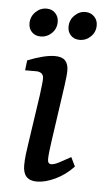

<svg xmlns="http://www.w3.org/2000/svg" viewBox="-47 -613 354 652"><g transform="rotate(5 130.0 -287.0)"><path d="M169 -326 141 -131Q139 -116 137 -99.5Q135 -83 135 -72Q135 -56 147 -56Q157 -56 172.5 -64Q188 -72 213 -86L228 -55Q201 -26 166.5 -9.5Q132 7 103 7Q56 7 56 -44Q56 -62 58.5 -83Q61 -104 65 -129L88 -285Q90 -302 92 -318.5Q94 -335 94 -343Q94 -355 87 -360.5Q80 -366 70 -366H31L35 -400Q62 -411 86 -417Q110 -423 128 -423Q152 -423 163 -411.5Q174 -400 174 -377Q174 -368 172.5 -354.5Q171 -341 169 -326ZM206 -485Q188 -485 176.5 -496.5Q165 -508 165 -526Q165 -549 181 -565Q197 -581 218 -581Q236 -581 248 -569Q260 -557 260 -539Q260 -516 244 -500.5Q228 -485 206 -485ZM73 -485Q55 -485 43.5 -496.5Q32 -508 32 -526Q32 -549 48 -565Q64 -581 86 -581Q104 -581 115.5 -569Q127 -557 127 -539Q127 -516 111 -500.5Q95 -485 73 -485Z"/></g></svg>

Font: Yrsa
Style: Italic
Weight: 400
Italic angle: -7.10001°
Designer: Anna Giedrys (Yrsa+Rasa design), David Brezina (Yrsa art-direction, Rasa art-direction, design)
Foundry: Rosetta Type Foundry
Version: Version 2.004